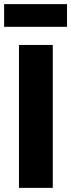

<svg xmlns="http://www.w3.org/2000/svg" viewBox="-27 -911 345 931"><path d="M298 -891H-7V-781H298ZM65 -693V0H229V-693Z"/></svg>

Font: Fira Sans
Style: Bold
Weight: 700
Designer: Carrois Corporate & Edenspiekermann AG
Foundry: Carrois Corporate GbR & Edenspiekermann AG
Version: Version 4.203